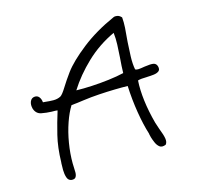

<svg xmlns="http://www.w3.org/2000/svg" viewBox="-119 -774 954 926"><g transform="rotate(-20 358.5 -311.0)"><path d="M95 24Q80 20 76 3Q72 -14 73.5 -34.5Q75 -55 77 -68Q78 -72 78 -73Q86 -146 105.5 -203.5Q125 -261 147 -314Q140 -316 133 -316.5Q126 -317 118 -318Q93 -321 68.5 -328Q44 -335 37 -362Q33 -384 41 -399Q49 -414 65 -414Q79 -414 86.5 -403Q94 -392 94 -375Q98 -374 106 -373Q125 -369 145 -367Q165 -365 182 -372Q193 -377 215 -406.5Q237 -436 265 -468Q303 -511 379 -560.5Q455 -610 554 -644Q562 -647 573 -644Q584 -641 593 -629Q593 -604 589 -577.5Q585 -551 580 -525Q579 -521 578.5 -516Q578 -511 577 -507Q572 -475 567.5 -438Q563 -401 566 -372Q571 -368 581.5 -367.5Q592 -367 614 -369Q646 -371 659 -367Q672 -363 675 -348Q678 -331 668 -324.5Q658 -318 641.5 -317.5Q625 -317 609 -318H608H606Q593 -319 581 -319Q569 -319 561 -317Q554 -271 556 -215.5Q558 -160 569 -98Q571 -90 573 -81Q575 -72 577 -64Q588 -27 589 -8.5Q590 10 581 19L580 20Q560 26 549.5 16.5Q539 7 533.5 -9.5Q528 -26 525 -41Q525 -42 525 -43Q524 -47 523.5 -51Q523 -55 523 -59Q512 -108 507 -174Q502 -240 505 -309Q479 -312 441 -314.5Q403 -317 361.5 -318Q320 -319 281 -317Q265 -316 249 -315.5Q233 -315 219 -315Q197 -286 177.5 -242.5Q158 -199 145 -148.5Q132 -98 128 -49Q127 -43 127 -29Q127 -17 125.5 -3Q124 11 117.5 19Q111 27 95 24ZM265 -374Q300 -370 343 -368.5Q386 -367 429 -368.5Q472 -370 506 -375Q508 -392 510.5 -410.5Q513 -429 517 -451Q522 -483 526 -514Q530 -545 529 -573Q446 -543 379 -489.5Q312 -436 265 -374Z"/></g></svg>

Font: Yuji Hentaigana Akebono
Style: Regular
Weight: 400
Designer: Kataoka Yuji
Foundry: Kinuta Font Factory
Version: Version 3.002